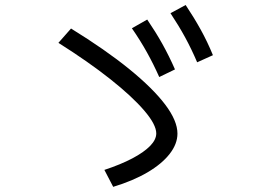

<svg xmlns="http://www.w3.org/2000/svg" viewBox="-20 -778 1040 756"><path d="M391 -109Q455.6 -130.4 501.1 -154.4Q546.6 -178.4 571 -203.3Q595.3 -228.3 595.3 -252.7Q595.3 -287.3 547.8 -342.8Q500.3 -398.3 413.8 -466.8Q327.3 -535.3 210 -609.3L259.7 -665.7Q395.4 -582 488.7 -506.2Q582 -430.3 630.4 -366.3Q678.7 -302.3 678.7 -252Q678.7 -211.3 648 -172Q617.4 -132.7 560.7 -99.3Q504 -66 425.7 -42.3ZM607 -474.7Q584.3 -525.7 558.6 -571.8Q533 -618 499.3 -666.7L559.7 -701Q593 -652 619.4 -604.9Q645.7 -557.7 669 -504.7ZM756.3 -532.7Q734.3 -584.3 709 -630.8Q683.6 -677.3 651.3 -726L711 -758.3Q743.7 -709.3 770 -661.8Q796.4 -614.3 818.4 -560.7Z"/></svg>

Font: M PLUS 2 Thin
Style: Regular
Weight: 100
Designer: Coji Morishita
Foundry: UNDERFOREST DESIGN
Version: Version 1.001